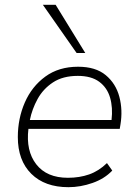

<svg xmlns="http://www.w3.org/2000/svg" viewBox="-20 -769 569 797"><path d="M264 8Q166 8 110 -47.5Q54 -103 54 -200Q54 -277 83 -343.5Q112 -410 168 -451Q224 -492 304 -492Q377 -492 419 -457Q461 -422 475.5 -367Q490 -312 480 -252L477 -234H98Q87 -143 130.5 -87Q174 -31 262 -31Q310 -31 350 -45Q390 -59 424 -92L446 -61Q414 -27 364 -9.5Q314 8 264 8ZM303 -454Q241 -454 200 -427Q159 -400 136 -358Q113 -316 104 -271H443Q449 -322 437 -363.5Q425 -405 392 -429.5Q359 -454 303 -454ZM298 -549 158 -749H211L334 -549Z"/></svg>

Font: Nunito Sans ExtraLight
Style: Italic
Weight: 200
Italic angle: -9°
Designer: Vernon Adams
Foundry: Vernon Adams
Version: Version 3.006; ttfautohint (v1.8.3)